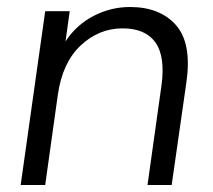

<svg xmlns="http://www.w3.org/2000/svg" viewBox="-20 -528 609 548"><path d="M401 0 441 -285Q452 -367 423.5 -407Q395 -447 330 -447Q262 -447 210 -398Q158 -349 145 -257L109 0H39L109 -496H179L167 -410Q198 -457 247 -482.5Q296 -508 351 -508Q437 -508 482.5 -456Q528 -404 512 -293L470 0Z"/></svg>

Font: Host Grotesk Light
Style: Italic
Weight: 300
Italic angle: -8°
Designer: Doğukan Karapınar based on Poppins by Indian Type Foundry, Jonny Pinhorn
Foundry: Element Type
Version: Version 1.001; ttfautohint (v1.8.4.7-5d5b)